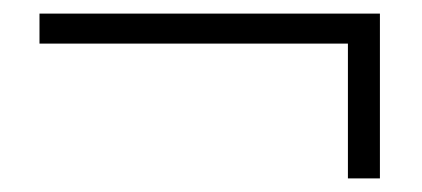

<svg xmlns="http://www.w3.org/2000/svg" viewBox="-20 -443 620 282"><path d="M38 -379V-423H538V-181H491V-393L504 -379Z"/></svg>

Font: Noto Serif SC
Style: Regular
Weight: 400
Designer: Ryoko NISHIZUKA 西塚涼子 (kana & ideographs); Frank Grießhammer (Latin, Greek & Cyrillic); Wenlong ZHANG 张文龙 (bopomofo); San
Foundry: Adobe
Version: Version 2.002-H1;hotconv 1.1.0;makeotfexe 2.6.0